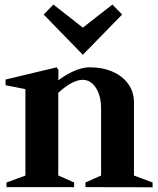

<svg xmlns="http://www.w3.org/2000/svg" viewBox="-20 -806 681 827"><path d="M8 -20 102.2 -54.4 89.4 -37.4V-434.2L108 -418.4L4 -439V-463.4L224.2 -516L231.8 -504L231 -445.4L218.4 -449.4Q250.8 -477.8 291.9 -497Q333 -516.2 366.2 -516.2Q421.4 -516.2 464.9 -497.2Q508.4 -478.2 532.7 -443.9Q557 -409.6 557 -366V-36.8L547.2 -53.6L637.2 -20V0.6L348 0V-20L430 -56.4L415.4 -35V-338Q415.4 -393.2 393.1 -427.7Q370.8 -462.2 335.2 -462.2Q310.6 -462.2 279.1 -443.1Q247.6 -424 220.2 -395L231 -422.6V-35L218.2 -55.8L299.2 -20V0H8ZM168.2 -743.4 210 -786.4 336.8 -687 464.2 -786.4 506 -743.4 336.8 -570Z"/></svg>

Font: Wittgenstein
Style: Regular
Weight: 400
Designer: Jörg Drees
Foundry: Jörg Drees
Version: Version 1.003;Glyphs 3.1.2 (3151)